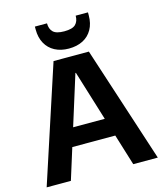

<svg xmlns="http://www.w3.org/2000/svg" viewBox="-132 -1020 952 1118"><g transform="rotate(-15 344.0 -461.0)"><path d="M9 0 238 -700H451L679 0H531L346 -600H343L155 0ZM121 -188 158 -298H518L554 -188ZM344 -747Q296 -747 260 -766Q224 -785 204.5 -820.5Q185 -856 185 -904V-922H258Q258 -888 277 -869.5Q296 -851 344 -851Q393 -851 412 -869.5Q431 -888 431 -922H505V-904Q505 -855 485 -819.5Q465 -784 429 -765.5Q393 -747 344 -747Z"/></g></svg>

Font: DM Sans 9pt 36pt ExtraBold
Style: Regular
Weight: 800
Version: Version 4.004;gftools[0.9.30]